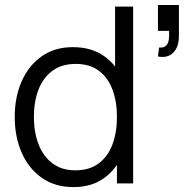

<svg xmlns="http://www.w3.org/2000/svg" viewBox="-20 -747 758 782"><path d="M279.7 15Q203.8 15 150.3 -22.7Q96.8 -60.3 68.4 -125Q40 -189.7 40 -270.7Q40 -351.2 68.2 -415.6Q96.5 -480 149.5 -517.5Q202.5 -555 276.7 -555Q352.7 -555 404.7 -518Q456.7 -481 483.3 -416.7Q510 -352.3 510 -270.7Q510 -190 483.4 -125.3Q456.8 -60.7 405.5 -22.8Q354.2 15 279.7 15ZM287 -53.3Q344.5 -53.3 382.1 -81.5Q419.7 -109.7 438 -158.8Q456.3 -208 456.3 -270.7Q456.3 -334 437.8 -382.8Q419.3 -431.7 382.1 -459.2Q344.8 -486.7 288.7 -486.7Q230.5 -486.7 192.6 -458.1Q154.7 -429.5 136.3 -380.6Q118 -331.7 118 -270.7Q118 -209.2 136.8 -159.9Q155.7 -110.7 193.2 -82Q230.7 -53.3 287 -53.3ZM522.3 0H456.3V-406.7H448.7V-720H522.3ZM623.3 -517 628 -553.3Q647.7 -552 656.7 -561.4Q665.7 -570.8 667.8 -586.8Q669.8 -602.7 668.7 -621.3H623.3V-726.7H708.7V-601.3Q708.7 -555.3 685.5 -532.3Q662.3 -509.3 623.3 -517Z"/></svg>

Font: Manrope Variable Light
Style: Regular
Weight: 200
Designer: Mikhail Sharanda
Foundry: Mikhail Sharanda
Version: Version 4.505